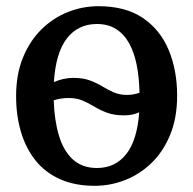

<svg xmlns="http://www.w3.org/2000/svg" viewBox="-20 -589 624 620"><path d="M286 11Q221 11 173 -10.8Q125 -32.5 94 -71.8Q63 -111 47.5 -163.8Q32 -216.5 32 -278.5Q32 -349 54.2 -403.2Q76.5 -457.5 114.2 -494.5Q152 -531.5 199.5 -550.2Q247 -569 297.5 -569Q385 -569 441 -531.2Q497 -493.5 524.5 -428Q552 -362.5 552 -280Q552 -209 529.8 -154.5Q507.5 -100 469.8 -63.2Q432 -26.5 384.5 -7.8Q337 11 286 11ZM293 -46.5Q352 -46.5 387.5 -91.2Q423 -136 429.5 -226.5Q419.5 -221.5 407.2 -219Q395 -216.5 380.5 -216.5Q348.5 -216.5 325.8 -225Q303 -233.5 284.5 -244.8Q266 -256 246.8 -264.2Q227.5 -272.5 202 -272.5Q188 -272.5 175.8 -270.5Q163.5 -268.5 153.5 -265Q155.5 -201 170.2 -151.5Q185 -102 215.2 -74.2Q245.5 -46.5 293 -46.5ZM390.5 -282.5Q401.5 -282.5 411.8 -284.5Q422 -286.5 430.5 -289.5Q429.5 -338 421.5 -378.8Q413.5 -419.5 397 -449.2Q380.5 -479 354.8 -495.2Q329 -511.5 293 -511.5Q232 -511.5 196 -465Q160 -418.5 154 -324Q168 -330 184 -333.8Q200 -337.5 217 -337.5Q248.5 -337.5 270.5 -329.2Q292.5 -321 310.5 -310Q328.5 -299 347.2 -290.8Q366 -282.5 390.5 -282.5Z"/></svg>

Font: Merriweather 20pt Medium
Style: Regular
Weight: 500
Version: Version 2.100